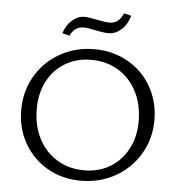

<svg xmlns="http://www.w3.org/2000/svg" viewBox="-58 -912 906 973"><g transform="rotate(5 395.0 -426.0)"><path d="M231 -731Q244 -772 273 -797.5Q302 -823 336 -823Q358 -823 398 -814Q404 -813 426 -809Q448 -805 465 -805Q488 -805 505.5 -818.5Q523 -832 533 -858L571 -849Q558 -804 528.5 -777.5Q499 -751 464 -751Q446 -751 424 -755Q402 -759 396 -760Q358 -769 336 -769Q313 -769 295.5 -756.5Q278 -744 268 -721ZM57 -325Q57 -421 102.5 -498.5Q148 -576 226.5 -620Q305 -664 400 -664Q495 -664 571.5 -620.5Q648 -577 691 -501Q734 -425 734 -332Q734 -237 688 -159.5Q642 -82 563 -38Q484 6 389 6Q294 6 218.5 -37.5Q143 -81 100 -156.5Q57 -232 57 -325ZM655 -319Q655 -404 621.5 -469.5Q588 -535 527.5 -572Q467 -609 389 -609Q315 -609 257 -574.5Q199 -540 167 -478.5Q135 -417 135 -338Q135 -253 168.5 -187.5Q202 -122 262.5 -85Q323 -48 401 -48Q475 -48 532.5 -82.5Q590 -117 622.5 -178.5Q655 -240 655 -319Z"/></g></svg>

Font: Ysabeau SC
Style: Regular
Weight: 400
Designer: Christian Thalmann (Catharsis Fonts)
Version: Version 0.003